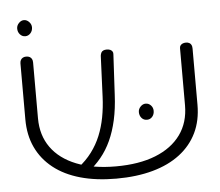

<svg xmlns="http://www.w3.org/2000/svg" viewBox="-53 -806 1006 878"><g transform="rotate(-5 450.0 -367.5)"><path d="M446 12Q354 12 281.5 -8.5Q209 -29 158.5 -69Q108 -109 81.5 -165.5Q55 -222 55 -294V-551Q55 -560 58.5 -566.5Q62 -573 68.5 -576.5Q75 -580 84 -580Q93 -580 99.5 -576.5Q106 -573 109.5 -566.5Q113 -560 113 -550V-294Q113 -216 153 -160Q193 -104 268.5 -74Q344 -44 449 -44Q556 -44 631.5 -74Q707 -104 747.5 -160Q788 -216 788 -295V-557Q788 -564 791.5 -569Q795 -574 801.5 -577Q808 -580 817 -580Q826 -580 832.5 -576.5Q839 -573 842 -566.5Q845 -560 845 -550V-292Q845 -220 818 -164Q791 -108 739.5 -68.5Q688 -29 614 -8.5Q540 12 446 12ZM309 -21 264 -43 278 -54Q314 -82 339.5 -116Q365 -150 381 -189Q397 -228 405.5 -272.5Q414 -317 416 -366L424 -554Q425 -562 428 -568Q431 -574 437.5 -577Q444 -580 453 -580Q463 -580 469.5 -577Q476 -574 479.5 -568.5Q483 -563 482 -555L472 -370Q469 -307 457.5 -255.5Q446 -204 427 -162.5Q408 -121 380.5 -87.5Q353 -54 317 -27ZM609 -244Q594 -244 584.5 -255Q575 -266 575 -282Q575 -296 585.5 -307Q596 -318 609 -318Q623 -318 633 -307.5Q643 -297 643 -282Q643 -266 633.5 -255Q624 -244 609 -244ZM88 -673Q74 -673 64 -684Q54 -695 54 -711Q54 -725 64.5 -736Q75 -747 88 -747Q101 -747 111.5 -736Q122 -725 122 -711Q122 -695 112 -684Q102 -673 88 -673Z"/></g></svg>

Font: Fredoka Expanded Light
Style: Regular
Weight: 300
Width: 7
Designer: Ben Nathan
Foundry: Milena B. Brandão, Ben Nathan
Version: Version 2.001